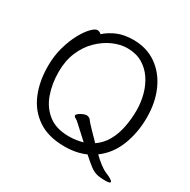

<svg xmlns="http://www.w3.org/2000/svg" viewBox="-173 -874 1092 1106"><g transform="rotate(30 372.5 -321.0)"><path d="M505 -9Q476 4 441.5 11Q407 18 366 18Q259 18 189.5 -28.5Q120 -75 86.5 -155Q53 -235 53 -337Q53 -404 69.5 -462.5Q86 -521 110 -565Q134 -609 158 -633.5Q182 -658 197 -658Q205 -658 212 -654.5Q219 -651 223 -646Q258 -677 302 -695Q346 -713 405 -713Q494 -713 559 -667.5Q624 -622 659.5 -543Q695 -464 695 -363Q695 -263 661.5 -177Q628 -91 558 -40Q581 -17 607.5 3Q634 23 650 29Q701 50 701 62Q701 71 668 71Q631 71 608.5 64.5Q586 58 563.5 40.5Q541 23 505 -9ZM366 -136Q350 -151 342.5 -154Q335 -157 331 -164Q331 -165 330.5 -165.5Q330 -166 330 -167Q330 -174 340.5 -182Q351 -190 365 -196Q379 -202 388 -202H391Q408 -199 413.5 -191.5Q419 -184 428 -173Q436 -164 459.5 -139.5Q483 -115 511 -87Q553 -116 577.5 -160Q602 -204 612.5 -258.5Q623 -313 623 -371Q623 -422 609.5 -472.5Q596 -523 568.5 -564Q541 -605 499 -629.5Q457 -654 399 -654Q353 -654 304.5 -632.5Q256 -611 214.5 -570.5Q173 -530 148 -471.5Q123 -413 123 -339Q123 -259 147 -192Q171 -125 223 -85Q275 -45 358 -45Q384 -45 407.5 -48.5Q431 -52 451 -58Z"/></g></svg>

Font: QiushuiShotai
Style: Regular
Weight: 600
Designer: Fontworks Inc.
Foundry: Fontworks Inc.
Version: Version 1.250